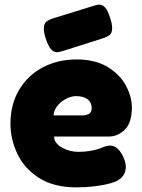

<svg xmlns="http://www.w3.org/2000/svg" viewBox="-20 -794 613 827"><path d="M253 -575Q233 -569 226 -569Q211 -569 199.5 -582Q188 -595 177 -628Q169 -652 169 -671Q169 -692 179.5 -700.5Q190 -709 212 -716L377 -767Q381 -768 390.5 -771Q400 -774 407 -774Q422 -774 433.5 -761Q445 -748 455 -715Q463 -691 463 -673Q463 -652 452.5 -643.5Q442 -635 420 -628L256 -576ZM450 -206H213Q213 -178 246 -159Q279 -140 317 -140Q344 -140 365.5 -143.5Q387 -147 399 -151Q411 -155 414 -156Q438 -167 454 -167Q487 -167 509 -122Q522 -95 522 -76Q522 -22 456 -4.5Q390 13 309 13Q211 13 147.5 -28Q84 -69 54.5 -132Q25 -195 25 -261Q25 -345 63 -408Q101 -471 165.5 -504.5Q230 -538 310 -538Q390 -538 443.5 -505.5Q497 -473 522.5 -425Q548 -377 548 -331Q548 -265 517.5 -235.5Q487 -206 450 -206ZM375 -329Q375 -352 357.5 -366Q340 -380 307 -380Q287 -380 264 -368Q241 -356 226 -336.5Q211 -317 211 -297H337Q351 -297 363 -303.5Q375 -310 375 -329Z"/></svg>

Font: Fredoka One
Style: Regular
Weight: 400
Designer: Milena B. Brandão, Ben Nathan
Version: Version 2.000; ttfautohint (v1.5.33-1714) -l 8 -r 50 -G 200 